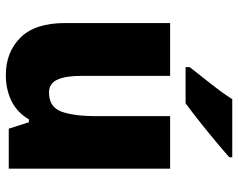

<svg xmlns="http://www.w3.org/2000/svg" viewBox="-99 -707 816 658"><g transform="rotate(90 309.0 -378.0)"><path d="M558 -553V0H421L399 -69H389Q365 -28 325.5 -9Q286 10 237 10Q159 10 109 -40Q59 -90 59 -193V-553H240V-249Q240 -195 253 -166.5Q266 -138 297 -138Q347 -138 362.5 -180.5Q378 -223 378 -300V-553ZM519 -756Q499 -738 465.5 -710Q432 -682 396 -653.5Q360 -625 334 -606H210V-620Q235 -652 267 -692.5Q299 -733 320 -766H519Z"/></g></svg>

Font: Noto Sans Gujarati SemiCondensed Black
Style: Regular
Weight: 900
Width: 4
Designer: Jelle Bosma - Monotype Design Team, Universal Thirst
Foundry: Monotype Imaging Inc.
Version: Version 2.106; ttfautohint (v1.8.4.7-5d5b)